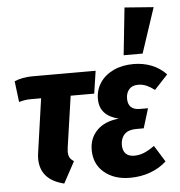

<svg xmlns="http://www.w3.org/2000/svg" viewBox="-57 -887 899 958"><g transform="rotate(-5 392.5 -408.5)"><path d="M259 -163Q257 -147 257 -141Q257 -123 263 -112Q269 -101 284 -91L226 16Q107 -13 107 -119Q107 -134 110 -152L148 -418H95Q67 -418 37 -409L24 -514Q64 -531 114 -531H431L414 -418H296Z M377 -139Q377 -198 415.5 -237Q454 -276 525 -283Q477 -295 453.5 -321.5Q430 -348 430 -390Q430 -435 454 -471Q478 -507 521.5 -527.5Q565 -548 622 -548Q670 -548 712 -531.5Q754 -515 785 -482L718 -410Q697 -426 677.5 -434.5Q658 -443 636 -443Q606 -443 590.5 -425Q575 -407 575 -379Q575 -322 635 -322H675L645 -224H608Q568 -224 548.5 -204Q529 -184 529 -150Q529 -123 543.5 -107.5Q558 -92 586 -92Q612 -92 636 -102Q660 -112 688 -132L739 -50Q704 -18 657 -1Q610 16 556 16Q477 16 427 -26Q377 -68 377 -139ZM602 -833 747 -822 672 -596H577Z"/></g></svg>

Font: Fira Sans Extra Condensed
Style: Bold Italic
Weight: 700
Width: 3
Italic angle: -8°
Designer: Carrois Corporate & Edenspiekermann AG
Foundry: Carrois Corporate GbR & Edenspiekermann AG
Version: Version 4.203